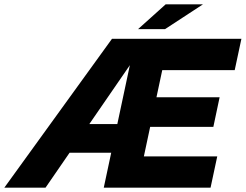

<svg xmlns="http://www.w3.org/2000/svg" viewBox="-93 -870 1139 890"><path d="M-73 0 426 -690H593L118 0ZM174 -162 203 -295H493L464 -162ZM456 0 487 -145H914L883 0ZM388 0 535 -690H690L543 0ZM516 -282 545 -419H925L896 -282ZM572 -545 603 -690H1026L995 -545ZM547 -735 675 -850H848L672 -735Z"/></svg>

Font: Radio Canada Big
Style: Bold Italic
Weight: 700
Italic angle: -12°
Designer: Étienne Aubert Bonn
Foundry: Coppers and Brasses
Version: Version 1.001